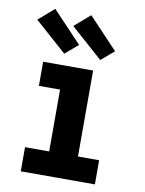

<svg xmlns="http://www.w3.org/2000/svg" viewBox="-86 -833 673 893"><g transform="rotate(10 250.0 -386.0)"><path d="M75 0V-114H189V-406H89V-520H325V-114H425V0ZM349 -574 198 -708 272 -772 410 -626 375 -596ZM179 -574 28 -708 102 -772 240 -626Z"/></g></svg>

Font: Iosevka Curly Heavy
Style: Regular
Weight: 900
Monospace: yes
Designer: Belleve Invis
Foundry: Belleve Invis
Version: Version 22.1.2; ttfautohint (v1.8.4)